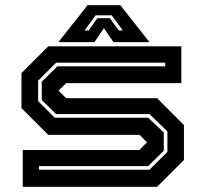

<svg xmlns="http://www.w3.org/2000/svg" viewBox="-20 -718 790 738"><path d="M67.5 0V-141.5H515.5L545 -171L516.5 -199.5H165.5L62.5 -302.5V-437L165.5 -540H677V-398.5H234L205 -369.5L234 -340.5H584L687 -237.5V-103L584 0ZM129.5 -65.5H554.5L623.5 -134.5V-213L554.5 -279.5H195.5L140.5 -333.5V-404L200.5 -463H615V-477H195.5L126.5 -408V-329.5L190.5 -265.5H549.5L609.5 -209V-138.5L549.5 -79.5H129.5ZM316.5 -698H442.5L554.5 -556H416L379.5 -610L343 -556H204.5ZM347.5 -659 305 -601H320.5L354.5 -648H402.5L436.5 -601H452L409.5 -659Z"/></svg>

Font: Tourney Expanded Regular
Style: Bold
Weight: 700
Width: 7
Designer: Tyler Finck
Foundry: Etcetera Type Co
Version: Version 1.010; ttfautohint (v1.8.3)